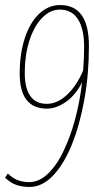

<svg xmlns="http://www.w3.org/2000/svg" viewBox="-22 -730 372 760"><path d="M216 -710Q330 -710 330 -548Q330 -437 312 -336.5Q294 -236 262.5 -158Q231 -80 188 -35Q145 10 95 10Q67 10 44 2.5Q21 -5 -2 -27L9 -43Q30 -23 50.5 -16Q71 -9 93 -9Q134 -9 170 -44.5Q206 -80 233 -140Q284 -249 303 -404Q276 -352 238 -326Q200 -300 164 -300Q56 -300 56 -439Q56 -517 76 -578.5Q96 -640 132.5 -675Q169 -710 216 -710ZM76 -442Q76 -382 97.5 -350.5Q119 -319 163 -319Q206 -319 244.5 -356Q283 -393 307 -451Q311 -498 311 -544Q311 -616 286.5 -654Q262 -692 215 -692Q176 -692 144 -658.5Q112 -625 94 -568Q76 -511 76 -442Z"/></svg>

Font: Georama Condensed Thin
Style: Italic
Weight: 100
Width: 3
Italic angle: -9°
Designer: Jean-Baptiste Levee
Foundry: Production Type
Version: Version 1.000